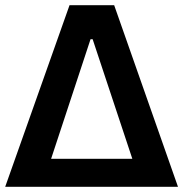

<svg xmlns="http://www.w3.org/2000/svg" viewBox="-68 -720 750 740"><path d="M-48 0H618L372 -700H200ZM129 -108 281 -569H289L442 -108Z"/></svg>

Font: Fixel Display SemiBold
Style: Italic
Weight: 600
Italic angle: -10°
Designer: AlfaBravo + MacPaw
Foundry: Kyrylo Tkachov, Marchela Mozhyna, Serhii Makarenko, Maria Weinstein, Zakhar Kryvoshyya
Version: Version 1.210;Glyphs 3.2 (3217)